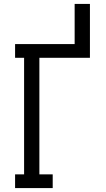

<svg xmlns="http://www.w3.org/2000/svg" viewBox="-20 -960 540 980"><path d="M57 0V-70H103V-665H57V-735H361V-940H439V-665H181V-70H249V0Z"/></svg>

Font: Iosevka Slab
Style: Regular
Weight: 400
Monospace: yes
Designer: Belleve Invis
Foundry: Belleve Invis
Version: Version 11.2.4; ttfautohint (v1.8.3)